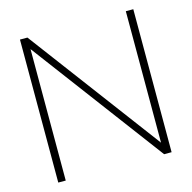

<svg xmlns="http://www.w3.org/2000/svg" viewBox="-100 -769 867 869"><g transform="rotate(-15 333.5 -335.0)"><path d="M68 -670V0H103V-616L564 0H599V-670H564V-54L103 -670Z"/></g></svg>

Font: LT Wave Text Thin
Style: Regular
Weight: 100
Designer: Daniel Lyons
Version: Version 2.5 (Glyphs App)